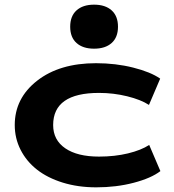

<svg xmlns="http://www.w3.org/2000/svg" viewBox="-20 -785 743 820"><path d="M616.2 -336.9Q581.5 -359.4 523.2 -373.8Q464.8 -388.2 402.8 -388.2Q207 -388.2 207 -251Q207 -187 258.8 -151.6Q310.5 -116.2 402.8 -116.2Q470.2 -116.2 526.6 -129.9Q583 -143.6 617.2 -166L665 -54.2Q625.5 -23.9 551 -4.4Q476.6 15.1 391.1 15.1Q313.5 15.1 248 -5.1Q182.6 -25.4 137.7 -60.8Q92.8 -96.2 67.9 -145.3Q43 -194.3 43 -251Q43 -365.7 138.7 -440.4Q234.4 -515.1 390.1 -515.1Q474.1 -515.1 548.8 -496.3Q623.5 -477.5 664.1 -449.2ZM306.9 -740.7Q279.8 -716.3 279.8 -670.9Q279.8 -625.5 306.9 -601.3Q334 -577.1 381.8 -577.1Q429.7 -577.1 456.8 -601.3Q483.9 -625.5 483.9 -670.9Q483.9 -716.3 456.8 -740.7Q429.7 -765.1 381.8 -765.1Q334 -765.1 306.9 -740.7Z"/></svg>

Font: Messapia Bold
Style: Regular
Weight: 400
Designer: Luca Marsano
Foundry: Collletttivo
Version: Version 1.000;FEAKit 1.0